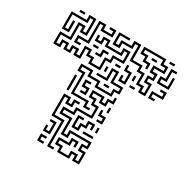

<svg xmlns="http://www.w3.org/2000/svg" viewBox="-158 -845 989 1000"><g transform="rotate(30 337.0 -345.0)"><path d="M101 -534V-576H161V-696H203V-666H251V-684H227V-696H263V-654H191V-684H173V-564H113V-546H137V-534ZM11 -474V-546H71V-636H113V-606H131V-684H113V-654H23V-576H41V-630H53V-564H11V-666H101V-696H143V-594H101V-624H83V-534H23V-486H41V-516H83V-486H101V-516H143V-486H161V-546H203V-516H233V-486H281V-546H311V-576H371V-624H353V-594H251V-624H233V-594H191V-630H203V-606H221V-636H263V-606H341V-636H383V-564H323V-534H293V-474H221V-504H191V-534H173V-474H131V-504H113V-474H71V-504H53V-474ZM47 -684V-696H77V-684ZM521 -474V-504H491V-564H461V-594H401V-684H383V-654H323V-624H281V-696H347V-684H293V-636H311V-666H371V-696H413V-606H473V-576H503V-516H533V-486H551V-534H521V-576H551V-594H521V-636H581V-654H551V-684H443V-666H473V-636H503V-600H491V-624H461V-654H431V-696H563V-666H593V-624H533V-606H563V-564H533V-546H563V-474ZM587 -684V-696H617V-684ZM581 -564V-606H611V-666H647V-654H623V-594H593V-576H641V-630H653V-564ZM497 -654V-666H527V-654ZM227 -534V-546H251V-576H287V-564H263V-534ZM197 -564V-576H227V-564ZM401 -474V-510H413V-486H431V-534H401V-570H413V-546H443V-474ZM347 -534V-546H377V-534ZM581 -474V-516H641V-534H617V-546H653V-504H593V-486H617V-474ZM461 -510V-540H473V-510ZM311 -264V-294H221V-414H191V-456H263V-426H323V-396H401V-426H431V-444H371V-504H353V-444H287V-456H341V-516H383V-456H443V-414H413V-384H311V-414H251V-444H203V-426H233V-306H323V-276H347V-264ZM311 -480V-510H323V-480ZM467 -474V-486H497V-474ZM347 -414V-426H377V-414ZM257 -324V-336H281V-354H251V-396H287V-384H263V-366H293V-324ZM191 -300V-390H203V-300ZM311 6V-24H281V-66H341V-96H383V-60H371V-84H353V-54H293V-36H323V-6H371V-36H413V-6H431V-54H401V-96H431V-114H323V-84H281V-174H221V-216H281V-246H371V-294H341V-324H311V-366H383V-336H401V-366H431V-390H443V-354H413V-324H371V-354H323V-336H353V-306H383V-234H293V-204H233V-186H293V-96H311V-126H443V-84H413V-66H443V6H401V-24H383V6ZM431 -300V-330H443V-300ZM407 -234V-246H431V-264H401V-300H413V-276H443V-234ZM251 6V-144H191V-276H233V-246H251V-276H287V-264H263V-234H221V-264H203V-156H263V-6H287V6ZM311 -144V-216H347V-204H323V-156H341V-186H371V-216H413V-180H401V-204H383V-174H353V-144ZM431 -180V-210H443V-180ZM377 -144V-156H437V-144ZM191 -54V-90H203V-66H221V-114H197V-126H233V-54ZM191 6V-36H227V-24H203V-6H227V6Z"/></g></svg>

Font: Rubik Maze
Style: Regular
Weight: 400
Designer: Hubert and Fischer, NaN
Foundry: Hubert and Fischer, NaN
Version: Version 2.200